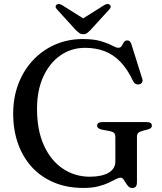

<svg xmlns="http://www.w3.org/2000/svg" viewBox="-20 -909 799 947"><path d="M655.5 -10.8Q655.5 4.7 649.7 11.4Q643.8 18.2 631.9 18.2Q620.8 18.2 613.4 10.5Q605.9 2.8 600.2 -7.2Q594.4 -17.2 588.7 -24.9Q583 -32.6 575 -32.6Q564.8 -32.6 550.6 -24.9Q536.4 -17.2 515.4 -7.3Q494.4 2.6 464 10.3Q433.7 18 391.3 18Q310.6 18 246.4 -8.9Q182.3 -35.8 137.4 -84.7Q92.6 -133.7 68.8 -200.8Q45 -267.9 45 -348.5Q45 -428 70.6 -495.2Q96.3 -562.4 142.7 -612Q189.2 -661.5 251.8 -689Q314.4 -716.4 388.3 -716.4Q443.9 -716.4 478.7 -705.7Q513.6 -695 533.3 -684.2Q553 -673.4 563.2 -673.4Q575.3 -673.4 580.4 -682.5Q585.4 -691.6 590.7 -700.6Q595.9 -709.6 607.9 -709.6Q615.3 -709.6 620.3 -705.1Q625.2 -700.5 628.6 -689.3L681.9 -519.8Q685.2 -509.7 680.4 -502.1Q675.6 -494.5 665.5 -492.9Q656 -491.3 648.5 -495.3Q640.9 -499.3 636.4 -509Q608.2 -569.2 572.9 -605.1Q537.6 -641.1 494.5 -657.1Q451.4 -673.1 400 -673.1Q331.5 -673.1 278 -635.7Q224.4 -598.4 193.5 -530.8Q162.6 -463.3 162.6 -372.4Q162.6 -265.9 197 -191Q231.3 -116.1 290.4 -76.8Q349.4 -37.4 423.4 -37.4Q452.7 -37.4 475.9 -42.4Q499.2 -47.3 515.4 -56.8Q531.7 -66.3 540.3 -80.2Q548.9 -94.1 548.9 -111.7V-234.3Q548.9 -246.9 542.4 -253.3Q535.9 -259.7 517.1 -263.3L481.9 -269.8Q470.9 -272.2 465 -277.1Q459.1 -282 459.1 -289.3Q459.1 -297.7 465.5 -302.3Q472 -306.8 485 -306.8H703.3Q716.5 -306.8 722.8 -302.3Q729.1 -297.7 729.1 -289.5Q729.1 -282.4 724.7 -278.1Q720.3 -273.8 709.4 -270.4L686.2 -264.7Q669.6 -260.4 662.6 -254.1Q655.5 -247.7 655.5 -234.3ZM410.1 -805.8 286.8 -883.4Q269.4 -893.7 259.3 -885.9Q255 -882.6 254.4 -876.3Q253.9 -870 261 -862.9L353.2 -761.4Q363.1 -751.9 371.1 -746.1Q379.1 -740.3 390.6 -740.3Q402.1 -740.3 409.8 -746.1Q417.4 -751.9 426.8 -761.4L519.5 -862.9Q526.3 -870 525.9 -876.3Q525.5 -882.6 521.2 -885.9Q510.9 -893.7 493.5 -883.4L370.2 -805.8Z"/></svg>

Font: Fraunces
Style: Regular
Weight: 900
Version: Version 1.000;[b76b70a41]